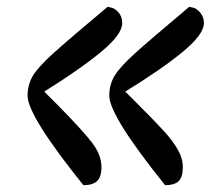

<svg xmlns="http://www.w3.org/2000/svg" viewBox="-20 -569 656 564"><path d="M296 -549ZM536 -549ZM110 -300Q146 -264 146 -264Q222 -187 250 -150.5Q278 -114 278 -78Q278 -49 265 -37Q252 -25 225 -25Q61 -229 61 -288Q61 -321 77 -347Q93 -373 135.5 -411.5Q178 -450 296 -549Q297 -549 307.5 -546.5Q318 -544 328.5 -532Q339 -520 339 -501Q339 -468 277.5 -417Q216 -366 110 -300ZM348 -300Q377 -271 377 -271Q435 -213 461 -184.5Q487 -156 502 -130Q517 -104 517 -78Q517 -48 504.5 -36.5Q492 -25 465 -25Q301 -229 301 -288Q301 -321 317 -347Q333 -373 375.5 -411.5Q418 -450 536 -549Q537 -549 547.5 -546.5Q558 -544 568.5 -531.5Q579 -519 579 -501Q579 -468 516.5 -416.5Q454 -365 348 -300Z"/></svg>

Font: Lemonada Light
Style: Regular
Weight: 300
Designer: Mohamed Gaber (Arabic) Eduardo Tunni (Latin)
Foundry: Kief Type Foundry
Version: Version 3.006